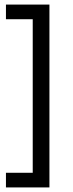

<svg xmlns="http://www.w3.org/2000/svg" viewBox="-20 -698 320 839"><path d="M196 121H123V-663H196ZM196 121H6V57H196ZM196 -614H6V-678H196Z"/></svg>

Font: Bricolage Grotesque 96pt ExtraBold Light
Style: Regular
Weight: 300
Version: Version 1.001;gftools[0.9.33.dev8+g029e19f]